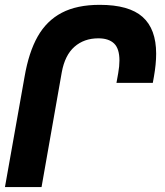

<svg xmlns="http://www.w3.org/2000/svg" viewBox="-45 -754 665 774"><path d="M357 -734.5Q475 -734.5 529.8 -685.8Q584.5 -637 584.5 -537.5Q584.5 -496 575.5 -445L571 -420H424.5L431.5 -459Q436.5 -487 436.5 -510Q436.5 -558 414.8 -578.8Q393 -599.5 351.5 -599.5Q294 -599.5 255.2 -565.5Q216.5 -531.5 204 -462.5L122.5 0H-25L54 -444.5Q71 -543.5 107 -607Q143 -670.5 204 -702.5Q265 -734.5 357 -734.5Z"/></svg>

Font: JuliaMono ExtraBoldItalic
Style: Regular
Weight: 800
Italic angle: -9°
Monospace: yes
Designer: cormullion
Foundry: corm
Version: Version 0.049; ttfautohint (v1.8.4)